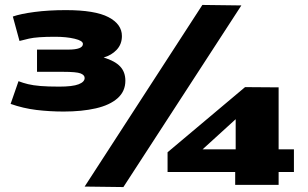

<svg xmlns="http://www.w3.org/2000/svg" viewBox="-20 -750 1247 778"><path d="M23 -329 55 -421Q73 -414 93.5 -409Q114 -404 144 -401.5Q174 -399 220 -399Q274 -399 298.5 -408.5Q323 -418 323 -434Q323 -446 306.5 -452.5Q290 -459 235 -459H130V-549H256Q316 -549 316 -572Q316 -585 282.5 -593Q249 -601 203 -601Q130 -601 97.5 -593.5Q65 -586 59 -584L32 -683Q63 -694 120 -701.5Q177 -709 247 -709Q365 -709 419.5 -680.5Q474 -652 474 -604Q474 -571 453 -548.5Q432 -526 400 -517Q446 -503 467 -480.5Q488 -458 488 -423Q488 -380 456.5 -352Q425 -324 368.5 -311Q312 -298 238 -298Q181 -298 127.5 -304.5Q74 -311 23 -329ZM480 8 323 6 800 -730 958 -728ZM659 -53V-133L973 -397L1109 -396V-145H1171V-53H1109V-1H933V-53ZM801 -145H935V-267Z"/></svg>

Font: Georama Extended ExtraBold
Style: Regular
Weight: 800
Width: 7
Designer: Jean-Baptiste Levee
Foundry: Production Type
Version: Version 1.000